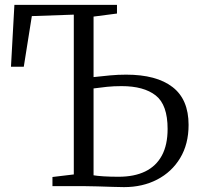

<svg xmlns="http://www.w3.org/2000/svg" viewBox="-20 -763 807 787"><path d="M488.5 4Q472.5 4 442.2 3Q412 2 380.2 1Q348.5 0 327 0H195V-37.5L282.5 -48V-703L110.5 -697L77.5 -489.5H25L39 -743H459.5V-707.5L363.5 -695V-447Q399 -451 431.2 -454Q463.5 -457 497 -457Q621.5 -457 687.2 -406.2Q753 -355.5 753 -251Q753 -172.5 718.5 -115.2Q684 -58 624.2 -27Q564.5 4 488.5 4ZM466 -38.5Q530.5 -38.5 575.2 -60.2Q620 -82 643.5 -125.5Q667 -169 667 -234.5Q667 -333.5 618.2 -371.8Q569.5 -410 478.5 -410Q446 -410 419 -407.2Q392 -404.5 363.5 -400.5V-44.5Q377 -42 404.8 -40.2Q432.5 -38.5 466 -38.5Z"/></svg>

Font: Merriweather 48pt Light
Style: Regular
Weight: 300
Version: Version 2.100